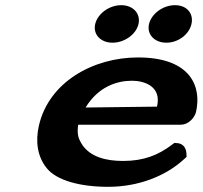

<svg xmlns="http://www.w3.org/2000/svg" viewBox="-20 -712 783 742"><path d="M414.9 -547C461.2 -547 506 -579.2 515.2 -619C524.3 -658.3 495.5 -692 448.4 -692C401.3 -692 356.9 -658.3 347.9 -619C338.7 -579.2 368.7 -547 414.9 -547ZM622.9 -547C669.2 -547 710.7 -579.2 719.9 -619C729 -658.3 703.5 -692 656.4 -692C609.3 -692 564.9 -658.3 555.9 -619C546.7 -579.2 576.7 -547 622.9 -547ZM490.2 -400C538.1 -400 604.8 -378.1 587 -301C587 -300.9 587 -300.7 586.6 -299.9L310.8 -296.5C360.1 -377.6 432.3 -400 490.2 -400ZM653.9 -159.7 644.3 -152.4C591.4 -112.5 535.6 -90 455.8 -90C388 -90 332.4 -105.9 300.5 -148.6C283.5 -174 276.6 -190.9 282.1 -230H677.1C711.9 -230 733.2 -260.7 737.5 -279.3C759.5 -374.5 720 -490 513.3 -490C339.9 -490 169.2 -394.9 130.5 -227.3C116.3 -166.1 124.3 -105.9 161.1 -61.6C199.2 -14.4 290.4 10 397.9 10C515 10 620 -31.6 690 -95.7L701 -105.7L700.5 -118.6C699.9 -132.1 693.7 -157 664.4 -158.9Z"/></svg>

Font: Linux Libertine Mono O 
Style: Mono Bold Oblique
Weight: 400
Italic angle: -13°
Designer: Philipp H. Poll
Foundry: Philipp H. Poll
Version: Version 5.1.7